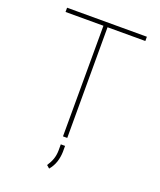

<svg xmlns="http://www.w3.org/2000/svg" viewBox="-164 -812 928 1116"><g transform="rotate(20 300.0 -253.5)"><path d="M548.3 -684.6H314.5V0H288.1L289.1 -684.6H54.7V-710.9H548.3ZM318.4 85.4Q317.4 119.1 307.6 148.4Q297.9 177.7 276.4 203.6L258.3 188Q274.4 164.1 283 139.9Q291.5 115.7 292 86.4V47.9H318.4Z"/></g></svg>

Font: Roboto Mono Thin
Style: Regular
Weight: 250
Designer: Google
Version: Version 2.000985; 2015; ttfautohint (v1.3)